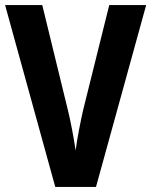

<svg xmlns="http://www.w3.org/2000/svg" viewBox="-20 -734 594 754"><path d="M554 -714H409L307 -304C298 -265 282 -186 277 -143C271 -186 256 -266 246 -304L146 -714H0L197 0H357Z"/></svg>

Font: Noto Sans Devanagari UI Condensed
Style: Bold
Weight: 700
Width: 3
Designer: Jelle Bosma - Monotype Design Team
Foundry: Monotype Imaging Inc.
Version: Version 2.004